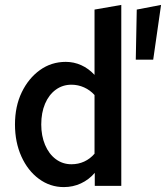

<svg xmlns="http://www.w3.org/2000/svg" viewBox="-20 -757 676 782"><path d="M533 -514 537 -718 636 -737 604 -514ZM240 5Q184 5 138.5 -28.5Q93 -62 67 -120Q41 -178 41 -250Q41 -324 68.5 -381Q96 -438 142.5 -471.5Q189 -505 248 -505Q281 -505 311 -491.5Q341 -478 365 -452V-718L474 -737V0H366V-53Q342 -25 309.5 -10Q277 5 240 5ZM148 -250Q148 -204 163.5 -167Q179 -130 207 -109Q235 -88 271 -88Q299 -88 323 -99Q347 -110 365 -131V-370Q347 -390 322.5 -401Q298 -412 271 -412Q235 -412 207 -391.5Q179 -371 163.5 -334.5Q148 -298 148 -250Z"/></svg>

Font: Red Hat Mono SemiBold
Style: Regular
Weight: 600
Monospace: yes
Designer: Pentagram, MCKL
Foundry: Pentagram, MCKL
Version: Version 1.023